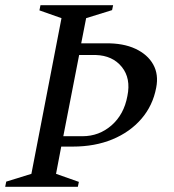

<svg xmlns="http://www.w3.org/2000/svg" viewBox="-50 -720 670 740"><path d="M-30 0 -26 -20 71 -50 187 -650 102 -680 106 -700H386L382 -681L282 -650L263 -553H357Q425 -554 472 -532Q519 -510 540.5 -471.5Q562 -433 552 -382Q539 -313 495 -262Q451 -211 383.5 -183Q316 -155 230 -155H186L166 -50L254 -19L250 0ZM319 -508H255L194 -195H268Q332 -195 380 -237Q428 -279 441 -350Q455 -418 419.5 -462Q384 -506 319 -508Z"/></svg>

Font: Wittgenstein-Italic Regular
Style: Italic
Weight: 400
Italic angle: -11°
Designer: Jörg Drees
Foundry: Jörg Drees
Version: Version 1.000; ttfautohint (v1.8.4.7-5d5b)